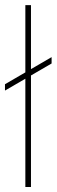

<svg xmlns="http://www.w3.org/2000/svg" viewBox="-36 -748 227 768"><path d="M87.9 -727.5V0H65.4V-727.5ZM-16.1 -385.7V-411.1L170.4 -519.5V-494.1Z"/></svg>

Font: Inter Display Thin
Style: Regular
Weight: 100
Designer: Rasmus Andersson
Foundry: rsms
Version: Version 4.000;git-a52131595